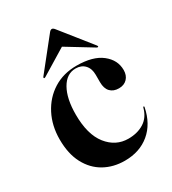

<svg xmlns="http://www.w3.org/2000/svg" viewBox="-161 -728 742 826"><g transform="rotate(-30 210.0 -315.0)"><path d="M405.5 -331.5Q405.5 -305 390.2 -289Q375 -273 349 -273Q322 -273 306.5 -289.2Q291 -305.5 291 -337V-373.5Q291 -404.5 274.2 -422.5Q257.5 -440.5 229 -440.5Q184 -440.5 157.5 -394Q131 -347.5 131 -268Q131 -169 172.2 -117Q213.5 -65 276 -65Q321.5 -65 354 -85.5Q386.5 -106 398 -149.5Q399 -153 401.5 -152.5Q404.5 -152 403.5 -148Q388.5 -73 339 -31.8Q289.5 9.5 215.5 9.5Q159 9.5 114.2 -15.5Q69.5 -40.5 43.5 -89.5Q17.5 -138.5 17.5 -210Q17.5 -278 45.5 -332.2Q73.5 -386.5 123.2 -417.8Q173 -449 238.5 -449Q319.5 -449 362.5 -415.2Q405.5 -381.5 405.5 -331.5ZM98.5 -473.5Q93.5 -470.5 91 -472.5Q88.5 -475 92 -479.5L212 -630Q219 -639 225.5 -639Q232 -639 239 -630L359 -479.5Q362.5 -474.5 360 -472.5Q358 -470.5 352.5 -473.5L225.5 -551Z"/></g></svg>

Font: Fraunces 144pt S000 SemiBold
Style: Regular
Weight: 600
Version: Version 1.000; ttfautohint (v1.8.3)